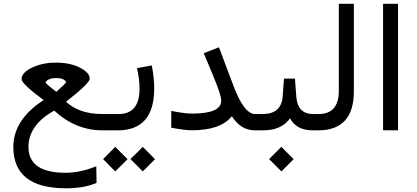

<svg xmlns="http://www.w3.org/2000/svg" viewBox="-20 -702 2244 1034"><path d="M214.4 -163.1 213.4 -162.1C105.5 -91.8 51.8 -7.8 51.8 89.8C52.2 236.8 145 311 331.1 312C398.9 312.5 455.6 302.7 500 282.7L498.5 193.4C441.4 216.8 385.7 228.5 331.5 228.5C199.7 228 133.8 182.1 133.3 89.8C133.3 50.3 144.5 14.6 167.5 -17.6C189.9 -50.3 224.6 -80.1 271.5 -106H272L272.5 -105.5C349.6 -35.2 436 0 531.2 0H554.7C560.5 0 563.5 -14.2 563.5 -42V-51.3C563.5 -75.7 560.5 -87.9 554.7 -87.9H531.2C448.7 -87.9 383.3 -109.9 335.4 -153.8L336.4 -154.8C420.9 -220.7 463.4 -262.2 463.4 -278.3C463.4 -300.8 443.8 -321.3 405.3 -340.3C371.6 -356.4 330.6 -364.7 281.2 -364.7C238.8 -365.2 199.7 -357.9 164.6 -343.3C119.1 -324.2 96.2 -301.8 96.2 -275.9C96.2 -259.3 135.3 -222.2 213.4 -164.1ZM335.9 -261.2C337.9 -257.8 323.2 -243.2 284.2 -208L283.2 -207.5L282.7 -208C240.2 -240.7 222.2 -255.9 225.6 -260.3C236.8 -274.4 255.4 -281.7 282.2 -281.7C309.6 -281.7 327.1 -274.9 335.9 -261.2Z M613.8 0C745.1 0 810.5 -75.2 810.5 -226.1C810.5 -263.7 806.2 -305.2 797.4 -349.6L717.8 -335C727.1 -295.4 731.4 -258.8 731.4 -224.1C731.4 -133.3 693.8 -87.9 618.7 -87.9H547.4C529.3 -87.9 520 -75.7 520 -51.3V-42C520 -14.2 529.3 0 547.4 0ZM600.6 221.2 667 155.3 600.6 88.9 535.2 154.8ZM749 221.2 814.9 155.3 749 88.9 682.6 154.8Z M1011.7 -0.5C1114.7 0 1187 -24.9 1227.5 -74.7L1228.5 -75.7L1229.5 -74.7C1261.2 -24.9 1302.7 0 1354 0H1363.8C1366.2 0 1368.7 -3.4 1370.1 -10.3C1371.6 -16.6 1372.6 -27.3 1372.6 -42V-51.3C1372.6 -75.7 1369.6 -87.9 1363.8 -87.9H1354C1314.5 -87.9 1275.4 -138.2 1237.8 -238.8L1159.2 -447.3L1077.1 -415.5L1127 -296.4C1156.7 -225.1 1171.4 -179.7 1171.4 -159.7C1171.4 -113.3 1119.1 -90.3 1014.2 -90.3C986.3 -90.3 948.7 -95.2 902.3 -105V-14.2C951.7 -4.9 987.8 -0.5 1011.7 -0.5Z M1542 -64.9C1564.9 -21.5 1606 0 1665 0H1669.9C1675.8 0 1678.7 -14.2 1678.7 -42V-46.9C1678.7 -74.2 1675.8 -87.9 1669.9 -87.9H1666C1610.8 -87.9 1580.6 -119.1 1575.7 -181.2L1568.4 -278.8H1509.3L1502.4 -182.6C1497.6 -119.6 1461.4 -87.9 1394.5 -87.9H1356C1337.9 -87.9 1329.1 -75.7 1329.1 -51.3V-42C1329.1 -14.2 1337.9 0 1356 0H1397C1462.9 0 1511.2 -21.5 1542 -64.9ZM1495.6 221.2 1561.5 155.3 1495.1 88.9 1429.2 154.8Z M1693.4 0C1821.8 0 1885.7 -70.3 1885.7 -210.4V-681.6H1804.7V-213.4C1804.7 -129.9 1768.6 -87.9 1695.8 -87.9H1662.6C1644.5 -87.9 1635.3 -75.7 1635.3 -51.3V-42C1635.3 -14.2 1644.5 0 1662.6 0Z M2043 -0.5H2123.5V-681.6H2043Z"/></svg>

Font: Nahid
Style: Regular
Weight: 400
Foundry: DejaVu fonts team - Redesigned by Saber Rastikerdar
Version: Version 0.3.0